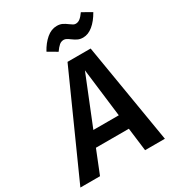

<svg xmlns="http://www.w3.org/2000/svg" viewBox="-256 -1031 1044 1151"><g transform="rotate(-30 265.5 -455.0)"><path d="M385 -160H157L93 0H-43L267 -691H427L542 0H405ZM373 -260 332 -595 197 -260ZM351 -799Q342 -806 332 -811.5Q322 -817 313 -817Q295 -817 281.5 -805.5Q268 -794 251 -770L188 -807Q213 -853 246.5 -881.5Q280 -910 318 -910Q340 -910 355.5 -902.5Q371 -895 388 -882Q400 -873 408 -868.5Q416 -864 425 -864Q441 -864 455 -875Q469 -886 485 -909L550 -872Q523 -824 490 -797Q457 -770 422 -770Q401 -770 385.5 -777.5Q370 -785 351 -799Z"/></g></svg>

Font: FiraGO Medium
Style: Italic
Weight: 500
Italic angle: -8°
Designer: bBox Type GmbH
Foundry: bBox Type GmbH
Version: Version 1.001